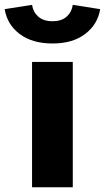

<svg xmlns="http://www.w3.org/2000/svg" viewBox="-70 -788 442 808"><path d="M64.9 0V-527.3H236.3V0ZM150.9 -605Q66.4 -605 13.4 -644.5Q-39.6 -684.1 -50.3 -749.5L64.9 -767.6Q69.3 -737.3 91.1 -718Q112.8 -698.7 150.9 -698.7Q189 -698.7 210.4 -718Q231.9 -737.3 236.3 -767.6L351.6 -749.5Q340.8 -684.6 288.1 -644.8Q235.4 -605 150.9 -605Z"/></svg>

Font: Schibsted Grotesk ExtraBold
Style: Regular
Weight: 800
Designer: Bakken & Baeck AS, Henrik Kongsvoll
Foundry: Schibsted ASA
Version: Version 1.100; ttfautohint (v1.8.4.7-5d5b);gftools[0.9.25]